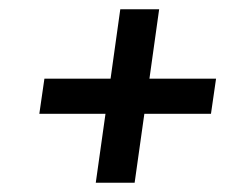

<svg xmlns="http://www.w3.org/2000/svg" viewBox="-20 -539 533 415"><path d="M303 -369H447L436 -293H292L271 -144H187L208 -293H65L76 -369H219L240 -519H324Z"/></svg>

Font: Fira Sans
Style: Italic
Weight: 400
Italic angle: -8°
Designer: bBox Type GmbH & Carrois Corporate GbR & Edenspiekermann AG
Foundry: bBox Type GmbH & Carrois Corporate GbR & Edenspiekermann AG
Version: Version 4.301